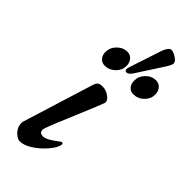

<svg xmlns="http://www.w3.org/2000/svg" viewBox="-247 -799 857 857"><g transform="rotate(45 182.0 -370.0)"><path d="M31 -47Q31 -57 33 -62L137 -397Q142 -411 149 -416Q156 -421 173 -421Q195 -421 215 -406Q235 -391 231 -376Q225 -358 183 -258Q130 -133 122 -108Q119 -99 119 -94Q119 -75 143 -75Q161 -75 197 -102Q206 -108 211 -112Q216 -116 218 -117Q227 -117 227 -110Q227 -108 225 -100Q218 -79 194 -52Q170 -25 139.5 -5.5Q109 14 83 14Q74 14 61.5 5.5Q49 -3 40 -17Q31 -31 31 -47ZM72 -538Q72 -567 93 -588Q114 -609 142 -609Q160 -609 171.5 -595Q183 -581 183 -561Q183 -534 162 -513.5Q141 -493 113 -493Q95 -493 83.5 -506Q72 -519 72 -538ZM253 -538Q253 -567 273.5 -588Q294 -609 322 -609Q341 -609 352.5 -595Q364 -581 364 -561Q364 -534 343 -513.5Q322 -493 293 -493Q275 -493 264 -506Q253 -519 253 -538ZM192.4 -549.7Q191.7 -554.7 194.5 -563.2L246.9 -722Q258.9 -751.9 272.7 -753.8Q283.6 -755.4 303 -743.5Q322.3 -731.5 324 -719.7Q325.4 -709.8 308.8 -684.2L228.3 -559.8Q216.7 -542.1 204.8 -540.4Q193.9 -538.9 192.4 -549.7Z"/></g></svg>

Font: EB Garamond Medium
Style: Italic
Weight: 500
Italic angle: -17.2°
Designer: Georg Duffner and Octavio Pardo
Foundry: Georg Duffner
Version: Version 1.000